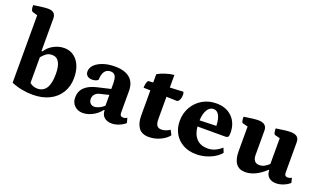

<svg xmlns="http://www.w3.org/2000/svg" viewBox="-73 -1192 2805 1662"><g transform="rotate(20 1329.5 -361.0)"><path d="M270 12Q221 12 170 2Q119 -8 75 -27V-648L29 -662Q12 -667 12 -719Q66 -727 95.5 -730.5Q125 -734 145 -734Q216 -734 216 -670V-370H225Q251 -412 298 -437Q345 -462 394 -462Q469 -462 515 -403.5Q561 -345 561 -247Q561 -169 525 -110.5Q489 -52 424 -20Q359 12 270 12ZM292 -52Q401 -52 401 -224Q401 -370 315 -370Q283 -370 260.5 -353Q238 -336 221 -314V-78Q253 -52 292 -52Z M732 12Q687 12 657 -17Q627 -46 627 -92Q627 -206 776 -240L896 -268V-315Q896 -366 883 -387.5Q870 -409 840 -409Q769 -409 766 -306Q759 -297 744 -292Q729 -287 712 -287Q683 -287 666.5 -301.5Q650 -316 650 -340Q650 -375 678 -402.5Q706 -430 753.5 -446Q801 -462 861 -462Q951 -462 998.5 -422Q1046 -382 1046 -304V-105Q1046 -70 1076 -70Q1086 -70 1096 -73.5Q1106 -77 1112 -81L1124 -37Q1100 -15 1065.5 -1.5Q1031 12 1001 12Q956 12 930.5 -11Q905 -34 905 -75H898Q867 -35 822 -11.5Q777 12 732 12ZM808 -73Q829 -73 854 -84.5Q879 -96 898 -115V-214L820 -195Q790 -189 774 -170.5Q758 -152 758 -127Q758 -103 772 -88Q786 -73 808 -73Z M1341 12Q1277 12 1247.5 -29Q1218 -70 1218 -140V-372L1155 -374Q1155 -396 1160 -416Q1165 -436 1174 -442L1218 -445V-521Q1243 -537 1285.5 -551Q1328 -565 1368 -569V-453L1491 -459Q1497 -447 1497 -433Q1497 -408 1489 -389Q1481 -370 1466 -365L1368 -368V-162Q1368 -124 1380.5 -105Q1393 -86 1423 -86Q1441 -86 1460.5 -92.5Q1480 -99 1500 -112L1522 -69Q1499 -37 1448.5 -12.5Q1398 12 1341 12Z M1778 12Q1709 12 1657 -16.5Q1605 -45 1576 -95.5Q1547 -146 1547 -212Q1547 -283 1580 -340Q1613 -397 1669 -429.5Q1725 -462 1796 -462Q1887 -462 1941.5 -407.5Q1996 -353 1996 -262Q1996 -235 1989 -226.5Q1982 -218 1964 -218H1708Q1715 -146 1752 -107.5Q1789 -69 1854 -69Q1888 -69 1919 -82Q1950 -95 1982 -123L1999 -81Q1965 -39 1904 -13.5Q1843 12 1778 12ZM1788 -408Q1754 -408 1732 -373Q1710 -338 1707 -274L1860 -279Q1858 -342 1839.5 -375Q1821 -408 1788 -408Z M2229 12Q2116 12 2116 -141V-366L2069 -378Q2054 -381 2054 -434Q2104 -442 2135 -445.5Q2166 -449 2185 -449Q2265 -449 2265 -383V-161Q2265 -87 2324 -87Q2352 -87 2374.5 -100.5Q2397 -114 2412 -129V-366L2366 -378Q2350 -381 2350 -434Q2401 -442 2431.5 -445.5Q2462 -449 2482 -449Q2523 -449 2542.5 -433Q2562 -417 2562 -383V-105Q2562 -70 2591 -70Q2611 -70 2628 -81L2639 -37Q2615 -15 2580.5 -1.5Q2546 12 2513 12Q2471 12 2446 -11Q2421 -34 2421 -75H2414Q2321 12 2229 12Z"/></g></svg>

Font: Petrona ExtraBold
Style: Regular
Weight: 800
Designer: Ringo R. Seeber
Foundry: Ringo R. Seeber
Version: Version 2.001; ttfautohint (v1.8.3)